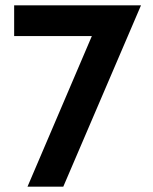

<svg xmlns="http://www.w3.org/2000/svg" viewBox="-20 -699 572 719"><path d="M324 -564H33V-679H508L217 0H83Z"/></svg>

Font: Teachers SemiBold
Style: Regular
Weight: 600
Designer: Alfredo Marco Pradil & Chank Diesel
Version: Version 0.009